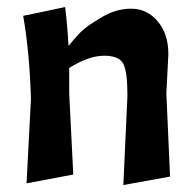

<svg xmlns="http://www.w3.org/2000/svg" viewBox="-20 -529 563 554"><path d="M335.9 -344.7Q324.2 -368.2 280.3 -368.2Q236.3 -368.2 179.7 -333Q179.7 -308.6 179.7 -259.8Q182.6 -201.2 191.4 -25.4Q157.2 -18.6 56.6 0Q59.6 -60.5 69.3 -243.2Q65.4 -377 46.9 -483.4Q86.9 -491.2 168 -508.8Q174.8 -451.2 177.7 -396.5Q193.4 -416 211.9 -435.5Q231.4 -455.1 272.5 -478.5Q313.5 -503.9 358.4 -503.9Q404.3 -503.9 434.6 -467.8Q465.8 -432.6 465.8 -372.1Q463.9 -335 460 -259.8Q462.9 -200.2 470.7 -19.5Q437.5 -13.7 335.9 4.9Q338.9 -59.6 347.7 -252.9Q347.7 -322.3 335.9 -344.7Z"/></svg>

Font: Acme Polish
Style: Regular
Weight: 400
Designer: Juan Pablo del Peral
Version: Version 1.002